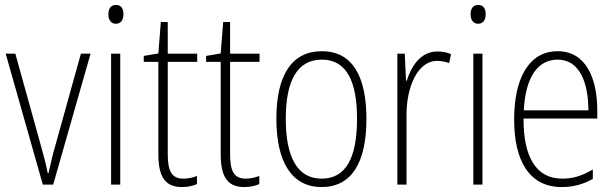

<svg xmlns="http://www.w3.org/2000/svg" viewBox="-20 -746 2483 776"><path d="M153 0H195L346 -529H307L204 -159C192 -119 184 -82 176 -46H173C165 -86 155 -123 144 -162L42 -529H3Z M449 -726C426 -726 418 -709 418 -688C418 -667 428 -650 448 -650C469 -650 479 -666 479 -689C479 -709 471 -726 449 -726ZM466 -529H429V0H466Z M721 -24C672 -24 658 -57 658 -124V-496H777V-529H658V-657H630L620 -530L561 -520V-496H620V-124C620 -36 644 10 715 10C741 10 760 5 776 -2V-35C762 -29 742 -24 721 -24Z M973 -24C924 -24 910 -57 910 -124V-496H1029V-529H910V-657H882L872 -530L813 -520V-496H872V-124C872 -36 896 10 967 10C993 10 1012 5 1028 -2V-35C1014 -29 994 -24 973 -24Z M1461 -265C1461 -433 1407 -539 1281 -539C1159 -539 1097 -442 1097 -266C1097 -90 1160 10 1280 10C1401 10 1461 -89 1461 -265ZM1135 -266C1135 -419 1181 -505 1281 -505C1384 -505 1423 -411 1423 -266C1423 -108 1378 -24 1280 -24C1181 -24 1135 -112 1135 -266Z M1748 -538C1679 -538 1642 -477 1624 -420H1621L1616 -529H1586V0H1623V-283C1623 -393 1667 -500 1747 -500C1765 -500 1782 -496 1795 -491L1803 -527C1786 -535 1767 -538 1748 -538Z M1913 -726C1890 -726 1882 -709 1882 -688C1882 -667 1892 -650 1912 -650C1933 -650 1943 -666 1943 -689C1943 -709 1935 -726 1913 -726ZM1930 -529H1893V0H1930Z M2234 -539C2116 -539 2058 -427 2058 -263C2058 -98 2118 10 2250 10C2299 10 2339 -2 2376 -23V-61C2332 -35 2296 -24 2252 -24C2148 -24 2095 -110 2096 -267H2394V-300C2394 -428 2349 -539 2234 -539ZM2234 -505C2321 -505 2358 -415 2358 -300H2097C2104 -437 2155 -505 2234 -505Z"/></svg>

Font: Noto Sans Hebrew Condensed ExtraLight
Style: Regular
Weight: 200
Width: 3
Designer: Monotype Design Team
Foundry: Monotype Imaging Inc.
Version: Version 2.004